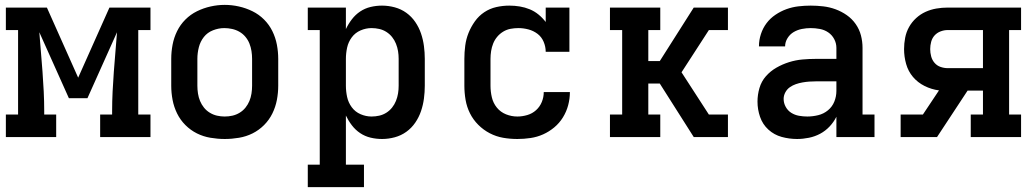

<svg xmlns="http://www.w3.org/2000/svg" viewBox="-20 -561 4240 786"><path d="M4 0V-92H54V-438H4V-530H172L300 -243L428 -530H596V-438H546V-92H596V0H390V-92H439V-106Q439 -146 441 -186.5Q443 -227 446 -267.5Q449 -308 452.5 -348.5Q456 -389 459 -429L338 -159H262L141 -429Q144 -389 147.5 -348.5Q151 -308 154 -267.5Q157 -227 159 -186.5Q161 -146 161 -106V-92H210V0Z M900 8Q871 8 841.5 3Q812 -2 786 -15Q760 -28 739 -49Q718 -70 705 -96.5Q692 -123 686.5 -152Q681 -181 681 -210V-320Q681 -349 686.5 -378Q692 -407 705 -433.5Q718 -460 739 -481Q760 -502 786.5 -515Q813 -528 842 -534.5Q871 -541 900 -541Q929 -541 958 -534.5Q987 -528 1013.5 -515Q1040 -502 1061 -481Q1082 -460 1095 -433.5Q1108 -407 1113.5 -378Q1119 -349 1119 -320V-210Q1119 -181 1113.5 -152Q1108 -123 1095 -96.5Q1082 -70 1061 -49Q1040 -28 1014 -15Q988 -2 958.5 3Q929 8 900 8ZM900 -84Q916 -84 931.5 -87.5Q947 -91 961 -99.5Q975 -108 985 -120.5Q995 -133 1001 -147.5Q1007 -162 1009.5 -178Q1012 -194 1012 -210V-320Q1012 -336 1009.5 -352Q1007 -368 1001 -383Q995 -398 984.5 -410.5Q974 -423 960 -431Q946 -439 930 -442.5Q914 -446 898 -446Q875 -446 852 -437Q829 -428 814.5 -409.5Q800 -391 794 -367.5Q788 -344 788 -320V-210Q788 -194 790.5 -178Q793 -162 799 -147.5Q805 -133 815 -120.5Q825 -108 839 -99.5Q853 -91 868.5 -87.5Q884 -84 900 -84Z M1240 205V113H1289V-438H1240V-530H1396V-442Q1406 -463 1420.5 -482Q1435 -501 1454.5 -514Q1474 -527 1497 -532.5Q1520 -538 1544 -538Q1570 -538 1596 -531Q1622 -524 1643.5 -508.5Q1665 -493 1680 -471Q1695 -449 1703.5 -424Q1712 -399 1715.5 -372.5Q1719 -346 1719 -320V-210Q1719 -184 1715.5 -157.5Q1712 -131 1703.5 -106Q1695 -81 1680 -59Q1665 -37 1643.5 -21.5Q1622 -6 1596 1Q1570 8 1544 8Q1520 8 1497 2.5Q1474 -3 1454.5 -16Q1435 -29 1420.5 -48Q1406 -67 1396 -88V113H1470V205ZM1501 -84Q1517 -84 1532.5 -87.5Q1548 -91 1561.5 -99.5Q1575 -108 1585 -120.5Q1595 -133 1601 -148Q1607 -163 1609.5 -178.5Q1612 -194 1612 -210V-320Q1612 -336 1609.5 -351.5Q1607 -367 1601 -382Q1595 -397 1585 -409.5Q1575 -422 1561.5 -430.5Q1548 -439 1532.5 -442.5Q1517 -446 1501 -446Q1478 -446 1456 -436.5Q1434 -427 1420 -408Q1406 -389 1401 -366Q1396 -343 1396 -320V-210Q1396 -187 1401 -164Q1406 -141 1420 -122Q1434 -103 1456 -93.5Q1478 -84 1501 -84Z M2098 8Q2068 8 2039.5 3Q2011 -2 1985 -15.5Q1959 -29 1938 -50Q1917 -71 1904 -97Q1891 -123 1886 -152Q1881 -181 1881 -210V-320Q1881 -347 1884.5 -374Q1888 -401 1898 -426Q1908 -451 1924 -473.5Q1940 -496 1962.5 -511Q1985 -526 2011.5 -532Q2038 -538 2065 -538Q2087 -538 2108 -534.5Q2129 -531 2148.5 -523Q2168 -515 2184.5 -501.5Q2201 -488 2214 -471V-530H2311V-349H2214Q2214 -370 2205.5 -390Q2197 -410 2180.5 -422.5Q2164 -435 2143.5 -440.5Q2123 -446 2102 -446Q2086 -446 2070 -443Q2054 -440 2040 -431.5Q2026 -423 2015.5 -410.5Q2005 -398 1999 -383Q1993 -368 1990.5 -352Q1988 -336 1988 -320V-210Q1988 -186 1993.5 -162.5Q1999 -139 2014 -120.5Q2029 -102 2051.5 -93Q2074 -84 2098 -84Q2118 -84 2138.5 -90Q2159 -96 2174.5 -110Q2190 -124 2198 -143.5Q2206 -163 2206 -184Q2206 -184 2206 -184Q2206 -184 2206 -184H2313Q2313 -184 2313 -184Q2313 -184 2313 -184Q2313 -157 2306 -130.5Q2299 -104 2284.5 -80.5Q2270 -57 2249 -39.5Q2228 -22 2203.5 -11Q2179 0 2152 4Q2125 8 2098 8Z M2477 0V-92H2527V-438H2477V-530H2683V-438H2634V-311H2681L2820 -530H2960V-438H2882L2838 -370L2770 -265L2882 -92H2960V0H2820L2681 -219H2634V-92H2683V0Z M3243 8Q3211 8 3180 -0.5Q3149 -9 3125.5 -30.5Q3102 -52 3091.5 -82.5Q3081 -113 3081 -145Q3081 -173 3089 -200.5Q3097 -228 3115.5 -249Q3134 -270 3158.5 -284Q3183 -298 3210 -306.5Q3237 -315 3265 -317.5Q3293 -320 3321 -320H3404V-365Q3404 -384 3395 -401Q3386 -418 3370.5 -428.5Q3355 -439 3336 -442.5Q3317 -446 3299 -446Q3281 -446 3263 -442.5Q3245 -439 3229.5 -430Q3214 -421 3204 -405Q3194 -389 3194 -371Q3194 -371 3194 -371Q3194 -371 3194 -371H3087Q3087 -371 3087 -371.5Q3087 -372 3087 -372Q3087 -397 3095 -421.5Q3103 -446 3118 -466Q3133 -486 3154.5 -500.5Q3176 -515 3199.5 -523.5Q3223 -532 3248 -535Q3273 -538 3299 -538Q3324 -538 3350 -535Q3376 -532 3400.5 -523Q3425 -514 3446.5 -499Q3468 -484 3483 -462.5Q3498 -441 3504.5 -416Q3511 -391 3511 -365V-92H3560V0H3404V-83Q3393 -61 3376 -43Q3359 -25 3337.5 -13.5Q3316 -2 3291.5 3Q3267 8 3243 8ZM3285 -84Q3307 -84 3329.5 -89.5Q3352 -95 3369.5 -109.5Q3387 -124 3395.5 -145Q3404 -166 3404 -189V-228H3321Q3307 -228 3293 -227Q3279 -226 3265 -223.5Q3251 -221 3238 -216.5Q3225 -212 3213.5 -204Q3202 -196 3195 -183Q3188 -170 3188 -156Q3188 -139 3196.5 -123.5Q3205 -108 3219.5 -99Q3234 -90 3251 -87Q3268 -84 3285 -84Z M3667 0V-92H3758L3824 -191Q3793 -195 3765 -209Q3737 -223 3717.5 -246Q3698 -269 3689.5 -299Q3681 -329 3681 -360Q3681 -383 3685.5 -406.5Q3690 -430 3701.5 -450.5Q3713 -471 3730.5 -487Q3748 -503 3769 -512.5Q3790 -522 3813 -526Q3836 -530 3860 -530H4160V-438H4111V-92H4160V0H3954V-92H4004V-190H3941L3816 0ZM3860 -282H4004V-438H3860Q3845 -438 3830.5 -432.5Q3816 -427 3806 -416Q3796 -405 3792 -390Q3788 -375 3788 -360Q3788 -345 3792 -330Q3796 -315 3806 -303.5Q3816 -292 3830.5 -287Q3845 -282 3860 -282Z"/></svg>

Font: Iosevka Curly Slab SmBdEx
Style: Regular
Weight: 600
Width: 7
Monospace: yes
Designer: Belleve Invis
Foundry: Belleve Invis
Version: Version 11.1.0; ttfautohint (v1.8.3)